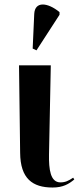

<svg xmlns="http://www.w3.org/2000/svg" viewBox="-20 -828 353 858"><path d="M143 -603 246 -762V-774C192 -818 136 -823 133 -766L126 -611ZM215 10C262 10 288 -6 312 -26L307 -34C286 -20 272 -13 250 -13C205 -13 198 -71 199 -137L207 -536H65L70 -145C71 -30 125 10 215 10Z"/></svg>

Font: Noto Serif Display ExtraCondensed
Style: Bold
Weight: 700
Width: 2
Designer: Monotype Design Team
Foundry: Monotype Imaging Inc.
Version: Version 2.009